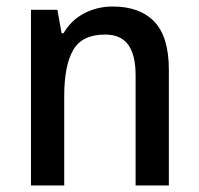

<svg xmlns="http://www.w3.org/2000/svg" viewBox="-20 -569 609 589"><path d="M326 -549Q409 -549 453.5 -502.5Q498 -456 498 -355V0H396V-338Q396 -400 373.5 -431.5Q351 -463 302 -463Q232 -463 204.5 -415.5Q177 -368 177 -273V0H75V-539H156L169 -467H175Q198 -507 238 -528Q278 -549 326 -549Z"/></svg>

Font: Noto Sans Lao UI SemCond Med
Style: Regular
Weight: 500
Width: 4
Designer: Monotype Design Team
Foundry: Monotype Imaging Inc.
Version: Version 2.000; ttfautohint (v1.8.4.7-5d5b)